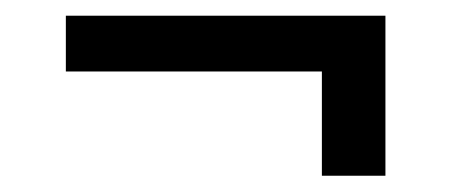

<svg xmlns="http://www.w3.org/2000/svg" viewBox="-20 -407 593 242"><path d="M465.8 -387.2H63V-316.9H385.7V-185.5H465.8Z"/></svg>

Font: Bert Sans
Style: Regular
Weight: 400
Designer: Christian Robertson (Google), Cristiano Sobral
Foundry: Google, Cristiano Sobral
Version: Version 3.101